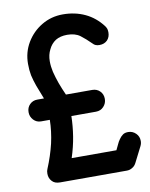

<svg xmlns="http://www.w3.org/2000/svg" viewBox="-87 -844 711 908"><g transform="rotate(-10 268.5 -390.0)"><path d="M127 0Q101.6 0 88.9 -14.6Q75.2 -29.3 75.2 -50.8Q75.2 -64.5 79.1 -72.3Q103.5 -130.9 117.2 -188.5Q129.9 -245.1 130.9 -299.8Q117.2 -299.8 88.9 -299.8Q67.4 -299.8 52.7 -315.4Q38.1 -331.1 38.1 -352.5Q38.1 -375 52.7 -389.6Q67.4 -404.3 88.9 -404.3Q99.6 -404.3 121.1 -404.3Q106.4 -442.4 95.7 -469.7Q85.9 -497.1 80.1 -522.5Q75.2 -547.9 75.2 -578.1Q75.2 -633.8 102.5 -679.7Q129.9 -725.6 175.8 -752.9Q221.7 -780.3 277.3 -780.3Q335.9 -780.3 383.8 -757.8Q431.6 -735.4 465.8 -690.4Q470.7 -683.6 473.6 -675.8Q475.6 -667 475.6 -659.2Q475.6 -636.7 461.9 -622.1Q447.3 -607.4 423.8 -607.4Q403.3 -607.4 392.6 -620.1Q366.2 -646.5 342.8 -664.1Q319.3 -681.6 281.2 -681.6Q248 -681.6 225.6 -668Q203.1 -653.3 191.4 -627.9Q178.7 -603.5 178.7 -572.3Q178.7 -547.9 184.6 -521.5Q191.4 -494.1 202.1 -463.9Q212.9 -434.6 226.6 -404.3Q268.6 -404.3 352.5 -404.3Q375 -404.3 389.6 -389.6Q404.3 -375 404.3 -352.5Q404.3 -331.1 389.6 -315.4Q375 -299.8 352.5 -299.8Q313.5 -299.8 234.4 -299.8Q233.4 -252 225.6 -203.1Q217.8 -154.3 201.2 -103.5Q272.5 -103.5 416 -103.5Q422.9 -117.2 428.7 -129.9Q433.6 -141.6 441.4 -152.3Q449.2 -164.1 460 -171.9Q469.7 -178.7 485.4 -178.7Q506.8 -178.7 522.5 -163.1Q537.1 -148.4 537.1 -127Q537.1 -114.3 531.2 -102.5Q518.6 -79.1 495.1 -31.2Q487.3 -14.6 474.6 -7.8Q462.9 0 448.2 0Q340.8 0 127 0Z"/></g></svg>

Font: Abed
Style: Bold
Weight: 700
Designer: Johan Aakerlund
Version: Version 3.105